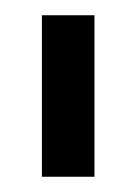

<svg xmlns="http://www.w3.org/2000/svg" viewBox="-20 -642 179 252"><path d="M35 -622H104V-410H35Z"/></svg>

Font: Teko Variable Light
Style: Regular
Weight: 300
Designer: Manushi Parikh, Jonny Pinhorn
Foundry: Indian Type Foundry
Version: Version 3.000